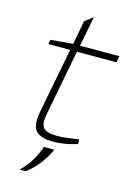

<svg xmlns="http://www.w3.org/2000/svg" viewBox="-125 -708 658 955"><g transform="rotate(15 204.5 -231.0)"><path d="M200 6Q133 6 109.5 -22.5Q86 -51 99 -120L164 -457H51L56 -480L171 -490L194 -613L236 -645L206 -490H409L402 -457H199L134 -117Q124 -66 141 -46.5Q158 -27 210 -27Q230 -27 249.5 -29Q269 -31 291 -34L322 -39L324 -15L295 -7Q275 -1 247.5 2.5Q220 6 200 6ZM75 183Q109 151 129.5 116Q150 81 163 43H217Q200 80 174 115.5Q148 151 107 183Z"/></g></svg>

Font: REM Thin
Style: Italic
Weight: 250
Italic angle: -11°
Designer: Octavio Pardo
Foundry: Ashler Design
Version: Version 1.005;gftools[0.9.28]